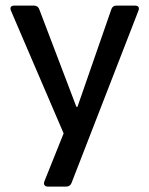

<svg xmlns="http://www.w3.org/2000/svg" viewBox="-20 -485 537 691"><path d="M152.3 186.5H218.8C227.5 186.5 234.4 181.6 237.3 173.8L478.5 -447.3C482.4 -459 477.5 -464.8 465.8 -464.8H398.4C389.6 -464.8 383.8 -460 380.9 -452.1L258.8 -100.6H254.9L121.1 -452.1C118.2 -460 111.3 -464.8 102.5 -464.8H31.2C19.5 -464.8 14.6 -458 19.5 -446.3L209 -4.9L139.6 168C135.7 178.7 140.6 186.5 152.3 186.5Z"/></svg>

Font: Ed Sans Neue Medium
Style: Regular
Weight: 500
Designer: Stephen Hutchings
Version: Version 1.004;PS 001.004;hotconv 1.0.88;makeotf.lib2.5.64775